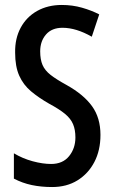

<svg xmlns="http://www.w3.org/2000/svg" viewBox="-20 -744 460 774"><path d="M385 -200Q385 -138 360.5 -91Q336 -44 292.5 -17Q249 10 190 10Q146 10 108 2Q70 -6 36 -24V-126Q71 -105 111.5 -94Q152 -83 186 -83Q233 -83 258.5 -114.5Q284 -146 284 -190Q284 -221 274.5 -243.5Q265 -266 242 -285Q219 -304 178 -326Q136 -350 105 -376Q74 -402 57.5 -439Q41 -476 41 -532Q40 -589 63.5 -632.5Q87 -676 130 -700Q173 -724 229 -724Q272 -724 310.5 -713Q349 -702 380 -686L350 -596Q287 -632 232 -632Q189 -632 165.5 -605Q142 -578 142 -537Q142 -504 151.5 -482Q161 -460 184 -442Q207 -424 249 -401Q317 -363 351 -316Q385 -269 385 -200Z"/></svg>

Font: Noto Sans Khmer UI ExtraCondensed Medium
Style: Regular
Weight: 500
Width: 2
Designer: Danh Hong and the Monotype Design Team
Foundry: Monotype Imaging Inc.
Version: Version 2.002; ttfautohint (v1.8.4.7-5d5b)